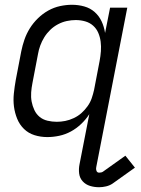

<svg xmlns="http://www.w3.org/2000/svg" viewBox="-20 -562 590 804"><path d="M395 222Q375 222 357 216.5Q339 211 326.5 197.5Q314 184 311.5 165Q309 146 313 126L354 -84Q340 -62 320 -43Q300 -24 277 -11.5Q254 1 228.5 6.5Q203 12 178 12Q150 12 124.5 4Q99 -4 80.5 -22Q62 -40 52 -64.5Q42 -89 38.5 -115.5Q35 -142 38 -170.5Q41 -199 46 -227L69 -347Q74 -372 82.5 -396.5Q91 -421 105 -443.5Q119 -466 139 -485.5Q159 -505 182.5 -518Q206 -531 231.5 -536.5Q257 -542 281 -542Q308 -542 333 -535Q358 -528 376.5 -511.5Q395 -495 405.5 -472.5Q416 -450 420 -424L441 -530H513L383 138Q381 146 384 153.5Q387 161 395 161Q400 161 404 160Q408 159 411 157L505 90L545 140L451 207Q439 215 424 218.5Q409 222 395 222ZM218 -52Q235 -52 253 -55.5Q271 -59 289 -67.5Q307 -76 321 -88.5Q335 -101 346.5 -117Q358 -133 364 -150.5Q370 -168 374 -186L397 -306Q401 -327 402.5 -347.5Q404 -368 401.5 -387.5Q399 -407 391.5 -424.5Q384 -442 370 -454.5Q356 -467 337 -472.5Q318 -478 297 -478Q279 -478 260 -474Q241 -470 223 -460.5Q205 -451 190.5 -437Q176 -423 165.5 -406Q155 -389 148.5 -371Q142 -353 139 -335L116 -215Q112 -195 110.5 -175Q109 -155 112.5 -136.5Q116 -118 124 -101Q132 -84 146 -72.5Q160 -61 179 -56.5Q198 -52 218 -52Z"/></svg>

Font: Lode Term
Style: Italic
Weight: 400
Italic angle: -11°
Monospace: yes
Designer: Belleve Invis
Foundry: Belleve Invis
Version: Version 29.2.0